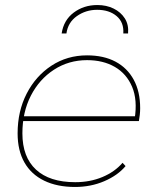

<svg xmlns="http://www.w3.org/2000/svg" viewBox="-20 -740 629 763"><path d="M278 3Q207 3 155.5 -22Q104 -47 77 -94.5Q50 -142 50 -210Q50 -298 86 -368Q122 -438 184.5 -479Q247 -520 326 -520Q392 -520 439 -495Q486 -470 511.5 -423Q537 -376 537 -310Q537 -297 535.5 -283.5Q534 -270 532 -259H66L70 -278H523L515 -267Q527 -343 505 -395Q483 -447 436.5 -474Q390 -501 326 -501Q253 -501 194.5 -463Q136 -425 102.5 -359.5Q69 -294 69 -210Q69 -116 123 -66Q177 -16 279 -16Q338 -16 387 -36.5Q436 -57 467 -93L479 -80Q448 -43 394.5 -20Q341 3 278 3ZM225 -607Q233 -660 273 -690Q313 -720 367 -720Q403 -720 431.5 -706Q460 -692 476 -667Q492 -642 489 -607H470Q473 -651 443.5 -676Q414 -701 366 -701Q321 -701 285.5 -676Q250 -651 244 -607Z"/></svg>

Font: Montserrat Thin Thin
Style: Italic
Weight: 250
Italic angle: -11.3°
Version: Version 9.000